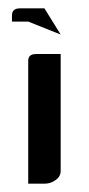

<svg xmlns="http://www.w3.org/2000/svg" viewBox="-20 -442 214 462"><path d="M8.8 -390.1V-404.8Q8.8 -421.9 27.8 -421.9H86.9L126 -358.9L47.9 -390.1ZM47.9 0V-295.9Q47.9 -312 66.9 -312H126V-30.8Q126 -17.1 113.8 -8.8Q102.1 0 86.9 0Z"/></svg>

Font: Hhenum
Style: Regular
Weight: 400
Designer: T. Christopher White
Version: Version 1.0